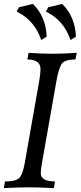

<svg xmlns="http://www.w3.org/2000/svg" viewBox="-46 -964 414 984"><path d="M230 0Q149.9 -3.9 103 -3.9Q48.3 -3.9 -26.4 0L-20.5 -34.2Q42 -34.2 57.1 -56.9Q72.3 -79.6 81.1 -129.9L155.3 -550.8Q161.6 -587.4 161.6 -609.4Q161.6 -659.2 94.2 -659.2L100.6 -693.4Q164.1 -688.5 223.6 -688.5Q275.9 -688.5 347.2 -693.4L340.8 -659.2Q281.2 -659.2 267.3 -632.3Q253.4 -605.5 243.7 -551.8L168.9 -127Q163.1 -95.7 163.1 -76.2Q163.1 -34.2 235.8 -34.2ZM165.5 -758.8Q131.3 -859.9 39.6 -904.8L51.3 -926.8L122.6 -943.8Q188.5 -880.4 193.4 -776.4ZM315.4 -758.8Q281.2 -859.9 189.5 -904.8L201.2 -926.8L272.5 -943.8Q338.4 -880.4 343.3 -776.4Z"/></svg>

Font: Kelvinch
Style: Italic
Weight: 400
Italic angle: -10°
Designer: Paul James Miller
Foundry: High-Logic / Made with FontCreator
Version: Version 3.40;July 22, 2017;FontCreator 11.0.0.2388 64-bit